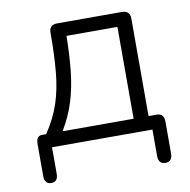

<svg xmlns="http://www.w3.org/2000/svg" viewBox="-73 -559 764 772"><g transform="rotate(-10 309.0 -173.0)"><path d="M76 141Q48 141 48 108V-23Q48 -56 72 -56H89Q127 -113 145.5 -169Q164 -225 170.5 -293.5Q177 -362 177 -455Q177 -487 210 -487H474Q507 -487 507 -454V-56H540Q570 -56 570 -23V108Q570 141 542 141Q513 141 513 108V0H103V108Q103 141 76 141ZM156 -56H446V-431H238Q237 -351 230 -286.5Q223 -222 206 -166.5Q189 -111 156 -56Z"/></g></svg>

Font: Shin Retro Maru Gothic Regular
Style: Regular
Weight: 400
Designer: Iose
Foundry: Typographish
Version: Version 1.002